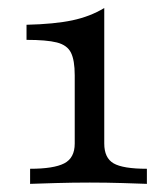

<svg xmlns="http://www.w3.org/2000/svg" viewBox="-20 -452 407 472"><path d="M54 0V-37.1Q112.1 -37.1 137.9 -50.4Q163.7 -63.7 163.7 -99.2V-266.9Q163.7 -304 154.4 -322.6Q145.2 -341.1 119.8 -347.6Q94.4 -354 45.2 -354V-391.1Q113.7 -392.7 157.7 -402Q201.6 -411.3 236.3 -432.3V-99.2Q236.3 -63.7 259.3 -50.4Q282.3 -37.1 341.1 -37.1V0Q321 -0.8 281 -2Q241.1 -3.2 200.8 -3.2Q158.9 -3.2 117.3 -2Q75.8 -0.8 54 0Z"/></svg>

Font: Playfair 9pt Light
Style: Regular
Weight: 300
Designer: Claus Eggers Sørensen
Foundry: Claus Eggers Sørensen
Version: Version 2.001;gftools[0.9.30]